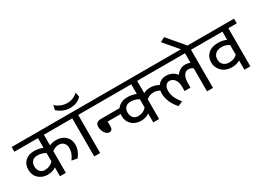

<svg xmlns="http://www.w3.org/2000/svg" viewBox="-41 -1645 3296 2425"><g transform="rotate(-30 1606.5 -432.5)"><path d="M329.1 -129.4Q282.7 -93.3 205.6 -93.3Q128.4 -93.3 76.2 -141.4Q23.9 -189.5 23.9 -269.3Q23.9 -349.1 72.8 -394.3Q121.6 -439.5 203.6 -439.5Q267.1 -439.5 328.6 -415V-555.7H-15.1V-624.5H762.2V-555.7H415V-400.4Q458.5 -420.4 515.6 -420.4Q595.7 -420.4 646.7 -372.8Q697.8 -325.2 697.8 -251Q697.8 -163.1 634.8 -83.5L553.7 -98.1Q584.5 -141.1 597.4 -176.5Q610.4 -211.9 610.4 -253.9Q610.4 -295.9 584 -324.2Q557.6 -352.5 509.5 -352.5Q461.4 -352.5 415 -316.9V0L329.1 0.5ZM211.4 -370.6Q164.6 -370.6 137.5 -343.8Q110.4 -316.9 110.4 -271.5Q110.4 -219.2 138.7 -189.5Q164.1 -162.6 203.1 -162.6Q280.8 -162.6 329.1 -217.3V-337.9Q273.9 -370.6 211.4 -370.6Z M829.1 0V-555.7H733.4V-624.5H1038.1V-555.7H915.5V0ZM870.6 -753.9Q965.3 -753.9 1026.9 -815.9L1041.5 -751Q980.5 -681.2 872.6 -681.2Q821.8 -681.2 773.7 -701.9Q725.6 -722.7 691.4 -754.9L705.6 -821.3Q740.2 -788.6 783.2 -771.2Q826.2 -753.9 870.6 -753.9Z M1147 -167.5Q1113.8 -167.5 1086.4 -207.8Q1059.1 -248 1059.1 -300.8Q1059.1 -368.2 1141.6 -368.2H1465.3V-296.9H1195.8V-225.6Q1195.8 -167.5 1147 -167.5ZM1383.8 -555.7H1008.8V-624.5H1383.8Z M1689.5 -129.4Q1643.1 -93.3 1565.9 -93.3Q1488.8 -93.3 1436.5 -141.4Q1384.3 -189.5 1384.3 -269.3Q1384.3 -349.1 1433.1 -394.3Q1481.9 -439.5 1564 -439.5Q1627.4 -439.5 1689 -415V-555.7H1345.2V-624.5H1958.5V-555.7H1775.4V-376Q1819.8 -400.4 1871.3 -400.4Q1922.9 -400.4 1967 -382.1Q2011.2 -363.8 2040 -332L2018.1 -263.7Q1957 -326.7 1878.9 -326.7Q1820.8 -326.7 1774.9 -286.6V0L1689.5 0.5ZM1571.3 -370.6Q1524.4 -370.6 1497.3 -343.8Q1470.2 -316.9 1470.2 -271.5Q1470.2 -219.2 1498.5 -189.5Q1523.9 -162.6 1563 -162.6Q1640.6 -162.6 1689 -217.3V-337.9Q1633.8 -370.6 1571.3 -370.6Z M2473.6 0V-335Q2443.8 -359.4 2405 -359.4Q2366.2 -359.4 2341.3 -321.8Q2316.4 -284.2 2316.4 -208.5V-145H2230V-206.5Q2230 -276.4 2200.2 -314.2Q2170.4 -352.1 2127 -352.1Q2094.2 -352.1 2072.3 -325.4Q2050.3 -298.8 2050.3 -249.3Q2050.3 -199.7 2070.6 -152.6Q2090.8 -105.5 2138.2 -47.4L2067.9 -18.1Q1964.4 -137.2 1964.4 -261.2Q1964.4 -334.5 2008.1 -382.1Q2051.8 -429.7 2119.6 -429.7Q2167.5 -429.7 2205.8 -411.1Q2244.1 -392.6 2269 -358.4Q2293 -392.6 2327.4 -411.9Q2361.8 -431.2 2399.9 -431.2Q2438 -431.2 2473.6 -417V-555.7H1909.2V-624.5H2683.6V-555.7H2561V0Z M2572.8 -596.2H2478L2280.3 -828.1L2346.2 -864.7Z M2901.4 -174.8Q2973.6 -174.8 3019 -218.3V-360.4Q2970.2 -392.6 2912.1 -392.6Q2854 -392.6 2820.8 -363.5Q2787.6 -334.5 2787.6 -283.2Q2787.6 -231.9 2818.6 -203.4Q2849.6 -174.8 2901.4 -174.8ZM3019 0V-135.3Q2971.2 -104.5 2900.9 -104.5Q2813.5 -104.5 2757.3 -157.7Q2701.2 -210.9 2701.2 -288.3Q2701.2 -365.7 2753.2 -413.6Q2805.2 -461.4 2896.5 -461.4Q2962.9 -461.4 3019 -436.5V-555.7H2654.3V-624.5H3228V-555.7H3105.5V0Z"/></g></svg>

Font: Yantramanav
Style: Regular
Weight: 400
Version: Version 1.001;PS 1.0;hotconv 1.0.72;makeotf.lib2.5.5900; ttf